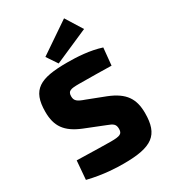

<svg xmlns="http://www.w3.org/2000/svg" viewBox="-228 -1061 1053 1186"><g transform="rotate(-30 298.5 -468.0)"><path d="M425 -949 206 -800 257 -724 499 -830ZM305 -703C110 -703 36 -664 36 -506C36 -404 76 -345 185 -301L323 -246C364 -231 378 -221 378 -188C378 -153 361 -145 295 -145C254 -145 177 -147 54 -150L43 -17C156 11 250 13 296 13C499 13 566 -36 566 -192C566 -293 528 -354 415 -399L288 -448C239 -465 222 -477 222 -509C222 -547 242 -552 303 -552C383 -552 474 -550 533 -549L545 -672C465 -698 375 -703 305 -703Z"/></g></svg>

Font: Exo 2 Extra Bold
Style: Regular
Weight: 800
Designer: Natanael Gama
Version: Version 1.001;PS 001.001;hotconv 1.0.88;makeotf.lib2.5.64775